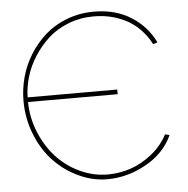

<svg xmlns="http://www.w3.org/2000/svg" viewBox="-52 -765 806 822"><g transform="rotate(-5 351.5 -354.0)"><path d="M377 5.9Q314 5.9 253.9 -22.2Q193.8 -50.3 148.4 -97.9Q103 -145.5 75.4 -214.4Q47.9 -283.2 47.9 -359.9Q47.9 -411.1 61.8 -461.9Q75.7 -512.7 104.2 -558.1Q132.8 -603.5 172.1 -638.2Q211.4 -672.9 265.6 -693.4Q319.8 -713.9 381.8 -713.9Q473.1 -713.9 540.3 -671.6Q607.4 -629.4 641.1 -559.1L622.1 -553.2Q602.1 -591.3 574.5 -618.9Q546.9 -646.5 514.6 -662.6Q482.4 -678.7 448.7 -686.3Q415 -693.8 377.9 -693.8Q320.8 -693.8 270 -674.1Q219.2 -654.3 183.1 -621.6Q147 -588.9 120.4 -547.1Q93.8 -505.4 80.6 -460.7Q67.4 -416 66.9 -373H452.1V-353H66.9Q67.4 -286.6 92.5 -224.4Q117.7 -162.1 159.2 -116Q200.7 -69.8 259 -42Q317.4 -14.2 380.9 -14.2Q429.7 -14.2 477.8 -30Q525.9 -45.9 569.8 -80.8Q613.8 -115.7 639.2 -164.1L658.2 -159.2Q623 -82.5 542.7 -38.3Q462.4 5.9 377 5.9Z"/></g></svg>

Font: Rawline Thin
Style: Regular
Weight: 250
Designer: Matt McInerney, Pablo Impallari, Rodrigo Fuenzalida
Foundry: Matt McInerney, Pablo Impallari, Rodrigo Fuenzalida
Version: Version 4.020;PS 004.020;hotconv 1.0.88;makeotf.lib2.5.64775